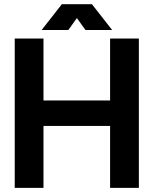

<svg xmlns="http://www.w3.org/2000/svg" viewBox="-20 -909 743 929"><path d="M51.3 -722.7V0H190.4V-299.8H512.7V0H651.9V-722.7H512.7V-422.9H190.4V-722.7ZM393.6 -763.7H522.7L424.8 -888.7H303.7ZM310.5 -763.7 400.4 -888.7H279.3L181.4 -763.7Z"/></svg>

Font: Giphurs
Style: Regular
Weight: 400
Version: Version 2.010